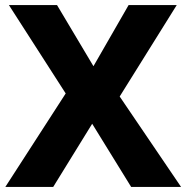

<svg xmlns="http://www.w3.org/2000/svg" viewBox="-20 -734 733 754"><path d="M691 0H495L342 -248L189 0H1L238 -367L15 -714H204L347 -474L485 -714H674L450 -355Z"/></svg>

Font: Noto Sans Tamil ExtraBold
Style: Regular
Weight: 800
Designer: Jelle Bosma - Monotype Design Team
Foundry: Monotype Imaging Inc.
Version: Version 2.004; ttfautohint (v1.8.4.7-5d5b)